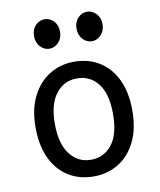

<svg xmlns="http://www.w3.org/2000/svg" viewBox="-87 -853 775 930"><g transform="rotate(-10 300.0 -388.0)"><path d="M300 7.5Q230.5 7.5 176.8 -25.2Q123 -58 92.5 -121.2Q62 -184.5 62 -276Q62 -364 93.5 -426.8Q125 -489.5 179 -523Q233 -556.5 300 -556.5Q371.5 -556.5 425 -523Q478.5 -489.5 508.2 -426.8Q538 -364 538 -276Q538 -184 506.2 -120.8Q474.5 -57.5 420.5 -25Q366.5 7.5 300 7.5ZM300 -74.5Q363.5 -74.5 403.2 -124.2Q443 -174 443 -276Q443 -373 404.2 -423.8Q365.5 -474.5 300 -474.5Q236.5 -474.5 196.8 -423.8Q157 -373 157 -276Q157 -177.5 196.8 -126Q236.5 -74.5 300 -74.5ZM195.5 -639Q169.5 -639 150.5 -659.5Q131.5 -680 131.5 -712Q131.5 -744 150.5 -764Q169.5 -784 195.5 -784Q221.5 -784 240.5 -764Q259.5 -744 259.5 -712Q259.5 -680 240.2 -659.5Q221 -639 195.5 -639ZM404.5 -639Q378.5 -639 359.5 -659.5Q340.5 -680 340.5 -712Q340.5 -744.5 359.5 -764.2Q378.5 -784 404.5 -784Q430 -784 449.2 -764Q468.5 -744 468.5 -712Q468.5 -680 449 -659.5Q429.5 -639 404.5 -639Z"/></g></svg>

Font: Spline Sans Mono
Style: Regular
Weight: 400
Monospace: yes
Designer: Eben Sorkin, Mirko Velimirovic
Foundry: Sorkin Type
Version: Version 1.004